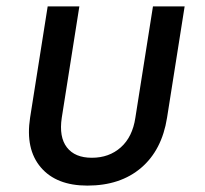

<svg xmlns="http://www.w3.org/2000/svg" viewBox="-20 -570 640 600"><path d="M253 10Q156 10 107.5 -47Q59 -104 74 -202L129 -550H228L173 -202Q164 -142 189 -109.5Q214 -77 267 -77Q321 -77 357.5 -109.5Q394 -142 403 -202L458 -550H557L502 -202Q486 -101 421 -45.5Q356 10 253 10Z"/></svg>

Font: JetBrains Mono NL Medium
Style: Italic
Weight: 500
Italic angle: -9°
Monospace: yes
Designer: Philipp Nurullin, Konstantin Bulenkov
Foundry: JetBrains
Version: Version 2.305; ttfautohint (v1.8.4.7-5d5b)